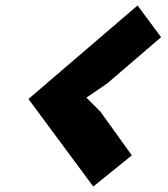

<svg xmlns="http://www.w3.org/2000/svg" viewBox="-20 -761 613 702"><path d="M462 -193 321 -79 84 -399 483 -741 569 -625 372 -456 296 -404 347 -353Z"/></svg>

Font: TypoPRO Sinkin Sans
Style: 800 Black Italic
Weight: 900
Italic angle: -112°
Designer: Keith Bates
Foundry: K-Type
Version: Sinkin Sans (version 1.0)  by Keith Bates   •   © 2014   www